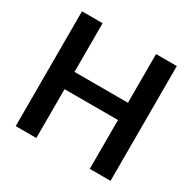

<svg xmlns="http://www.w3.org/2000/svg" viewBox="-156 -866 1027 1024"><g transform="rotate(30 357.5 -353.5)"><path d="M65.4 -707H192.4V-407.2H521.5V-707H649.4V0H521.5V-300.8H192.4V0H65.4Z"/></g></svg>

Font: Pretendard GOV SemiBold
Style: Regular
Weight: 600
Designer: Base glyphs from Inter by Rasmus Andersson; Hangeul glyphs from Noto Sans CJK(Source Han Sans) by Jang Soo-young and Kan
Foundry: Kil Hyung-jin
Version: Version 1.309